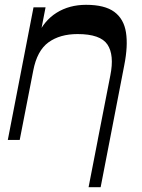

<svg xmlns="http://www.w3.org/2000/svg" viewBox="-20 -581 590 797"><path d="M395.4 -49.1 445.5 -50.1 397.8 196H347.7ZM12.4 0 119.1 -550.5H169.1L139.9 -399.8L135.4 -432.8Q162.8 -495.6 215.3 -528.3Q267.8 -561 337.3 -561Q414.9 -561 454.5 -531.7Q494.1 -502.4 502.9 -446.6Q511.8 -390.8 495.8 -310.1L435.8 0H385.7L437.9 -267.3Q455.1 -352.6 426 -396.1Q396.9 -439.6 302 -439.6Q228.7 -439.6 181.2 -405.2Q133.8 -370.7 118 -288L61.8 0Z"/></svg>

Font: Savate ExtraLight
Style: Italic
Weight: 200
Italic angle: -11°
Designer: Max Esnée
Foundry: Plomb Type
Version: Version 2.000